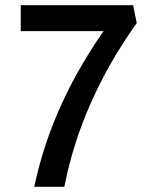

<svg xmlns="http://www.w3.org/2000/svg" viewBox="-20 -720 582 740"><path d="M402 -632 414 -600H60V-700H493L507 -631Q400 -481 330 -323Q260 -165 228 0H112Q147 -166 219.5 -323.5Q292 -481 402 -632Z"/></svg>

Font: Easer Grotesk Variable
Style: Regular
Weight: 400
Designer: Boardeaser, Bonnie Shaver-Troup, Thomas Jockin
Foundry: Lexend
Version: Version 1.001;Glyphs 3.1.2 (3151)